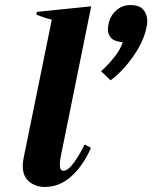

<svg xmlns="http://www.w3.org/2000/svg" viewBox="-20 -730 603 760"><path d="M380 -448Q407 -472 431.5 -502.5Q456 -533 466 -563Q454 -563 447 -566Q427 -570 417 -583Q407 -596 407 -615Q407 -620 409 -632Q415 -666 439 -688Q463 -710 497 -710Q531 -710 547 -692Q563 -674 563 -646Q563 -634 560 -622Q549 -567 508.5 -508.5Q468 -450 418 -412ZM70 -73Q70 -86 73 -102L185 -652Q153 -660 124 -672L126 -683L341 -705L220 -108Q217 -92 217 -78Q217 -54 231 -54Q249 -54 272 -85.5Q295 -117 315 -158L340 -145Q311 -77 264 -33.5Q217 10 157 10Q121 10 95.5 -11Q70 -32 70 -73Z"/></svg>

Font: Trirong
Style: Bold Italic
Weight: 700
Italic angle: -12°
Designer: Katatrad Team
Foundry: CadsonDemak
Version: Version 1.001